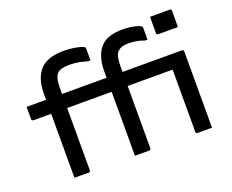

<svg xmlns="http://www.w3.org/2000/svg" viewBox="-123 -988 1446 1196"><g transform="rotate(-20 600.0 -390.5)"><path d="M288 -11Q288 -7 285 -3.5Q282 0 277 0Q252 0 229 0Q206 0 182 0Q182 -25 182 -50Q182 -75 182 -100Q182 -165 182 -220.5Q182 -276 182 -328.5Q182 -381 182 -436.5Q182 -492 182 -558Q182 -610 195 -649Q208 -688 233 -714.5Q258 -741 297 -753.5Q336 -766 387 -766Q420 -766 449 -762Q478 -758 498 -752Q518 -746 523 -740Q525 -739 525.5 -737Q526 -735 526 -732Q526 -713 526 -693Q526 -673 526 -653H509Q490 -659 470 -663.5Q450 -668 431 -670Q412 -672 393 -672Q362 -672 343 -667Q324 -662 312 -651Q299 -637 293.5 -615Q288 -593 288 -559Q288 -514 288 -459Q288 -404 288 -345Q288 -286 288 -226Q288 -166 288 -111.5Q288 -57 288 -11ZM689 -11Q689 -7 686 -3.5Q683 0 678 0Q654 0 631 0Q608 0 583 0Q583 -25 583 -50Q583 -75 583 -100Q583 -165 583 -220.5Q583 -276 583 -328.5Q583 -381 583 -436.5Q583 -492 583 -558Q583 -610 595 -649Q607 -688 630.5 -714.5Q654 -741 691 -753.5Q728 -766 777 -766Q808 -766 834 -762Q860 -758 878 -752Q896 -746 901 -740Q903 -739 903.5 -737Q904 -735 904 -732Q904 -713 904 -693Q904 -673 904 -653H887Q863 -663 836 -667.5Q809 -672 784 -672Q758 -672 742 -667Q726 -662 714 -651Q700 -637 694.5 -615Q689 -593 689 -559Q689 -514 689 -459Q689 -404 689 -345Q689 -286 689 -226Q689 -166 689 -111.5Q689 -57 689 -11ZM1018 -424H65Q61 -424 58.5 -425.5Q56 -427 54.5 -429.5Q53 -432 53 -435Q53 -458 53 -476.5Q53 -495 53 -517H1007Q1011 -517 1013 -515.5Q1015 -514 1016.5 -512Q1018 -510 1018 -506Q1018 -484 1018 -465.5Q1018 -447 1018 -424ZM967 -781Q983 -781 999 -781Q1015 -781 1032 -781Q1049 -781 1065.5 -781Q1082 -781 1098 -781Q1102 -781 1104 -779.5Q1106 -778 1107.5 -776Q1109 -774 1109 -770V-662Q1093 -662 1076.5 -662Q1060 -662 1043 -662Q1026 -662 1010 -662Q994 -662 978 -662Q973 -662 970 -665Q967 -668 967 -673ZM987 -517Q992 -517 1004 -517Q1016 -517 1031.5 -517Q1047 -517 1061 -517Q1075 -517 1083 -517Q1087 -517 1089 -515.5Q1091 -514 1092.5 -512Q1094 -510 1094 -506Q1094 -470 1094 -420.5Q1094 -371 1094 -315.5Q1094 -260 1094 -205Q1094 -150 1094 -102Q1094 -85 1094 -68Q1094 -51 1094 -34Q1094 -17 1094 0Q1068 0 1046 0Q1024 0 998 0Q993 0 990 -3Q987 -6 987 -11Q987 -40 987 -81.5Q987 -123 987 -170Q987 -217 987 -264.5Q987 -312 987 -353.5Q987 -395 987 -424Q987 -440 987 -455.5Q987 -471 987 -486.5Q987 -502 987 -517Z"/></g></svg>

Font: Recursive Monospace Medium
Style: Regular
Weight: 500
Version: Version 1.047